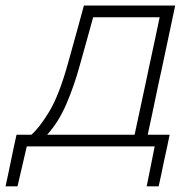

<svg xmlns="http://www.w3.org/2000/svg" viewBox="-92 -514 682 674"><path d="M-72.5 140Q-67.5 118 -63 96Q-58.5 74 -53.5 50.5Q-48.5 27.5 -44 4.5Q-39 -18.5 -34 -41H18Q46 -65 80.8 -122.2Q115.5 -179.5 147 -293Q165 -358.5 178 -404.5Q190.5 -450 202.5 -494.5H523Q511 -438.5 500 -386Q489 -333.5 475.5 -270.5L464.5 -220.5Q452 -160 442.5 -115.2Q433 -70.5 426.5 -41H503.5Q499 -18.5 494 4.8Q489 28 483.5 52.5Q479 75 474.5 96.5Q470 118 465 140H423L451 0H2L-30.5 140ZM187.5 -282.5Q168.5 -213 141 -149Q113.5 -85 73.5 -41H380.5Q390 -85 399 -127.5Q408 -169.5 419 -220.5L429.5 -270.5Q440.5 -322.5 450 -366Q459 -409 468.5 -453.5H235Q224.5 -415 213.5 -375.5Q202.5 -336 187.5 -282.5Z"/></svg>

Font: Heraclito ExtraLight
Style: Italic
Weight: 200
Italic angle: -12°
Designer: Kostas Bartsokas (font) & Cristiano Sobral (main changes)
Foundry: Kostas Bartsokas (font) & Cristiano Sobral (main changes)
Version: Version 1.00;July 8, 2020;FontCreator 13.0.0.2655 64-bit